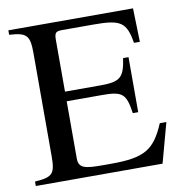

<svg xmlns="http://www.w3.org/2000/svg" viewBox="-76 -733 763 804"><g transform="rotate(-10 305.5 -331.0)"><path d="M597 -169H569C524 -63 481 -37 338 -37H302C228 -37 201 -42 201 -84V-327H352C438 -327 453 -314 465 -230H488V-464H465C453 -385 438 -368 352 -368H201V-588C201 -620 208 -624 236 -624H367C483 -624 506 -609 521 -519H546L542 -662H12V-643C87 -639 99 -624 99 -550V-114C99 -37 89 -24 12 -19V0H551Z"/></g></svg>

Font: STIX Math
Style: Regular
Weight: 400
Designer: MicroPress Inc., with final additions and corrections provided by Coen Hoffman, Elsevier (retired)
Version: Version 1.1.0